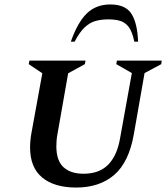

<svg xmlns="http://www.w3.org/2000/svg" viewBox="-20 -832 746 862"><path d="M322 10Q224 10 169.5 -35Q115 -80 115 -170Q115 -200 121 -234L170 -503L109 -544L112 -560H364L361 -544L286 -503L238 -230Q235 -215 234 -201Q233 -187 233 -175Q233 -111 265 -81.5Q297 -52 355 -52Q426 -52 466 -93Q506 -134 519 -211L572 -504L502 -544L505 -560H706L704 -544L629 -504L581 -230Q559 -104 493 -47Q427 10 322 10ZM298 -645Q329 -733 370.5 -772.5Q412 -812 475 -812Q544 -812 570.5 -769.5Q597 -727 600 -645H583Q574 -689 558.5 -710Q543 -731 520.5 -738Q498 -745 467 -745Q435 -745 409.5 -738Q384 -731 361 -710Q338 -689 315 -645Z"/></svg>

Font: Spectral SC SemiBold
Style: Italic
Weight: 600
Italic angle: -10°
Designer: Jean-Baptiste Levee
Foundry: Production Type
Version: Version 2.001